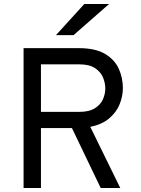

<svg xmlns="http://www.w3.org/2000/svg" viewBox="-20 -941 705 961"><path d="M98 0V-700H374Q458 -700 506.2 -671Q554.5 -642 574.8 -596.2Q595 -550.5 595 -501Q595 -459.5 578.8 -419.2Q562.5 -379 526.5 -348.5Q490.5 -318 432 -306L582 0H484L340 -300H185V0ZM185 -381H376Q425 -381 453.8 -398.5Q482.5 -416 494.8 -443Q507 -470 507 -499Q507 -525 495.8 -552.8Q484.5 -580.5 456 -599.8Q427.5 -619 376 -619H185ZM260 -765 402 -921H526L348 -765Z"/></svg>

Font: Overpass
Style: Regular
Weight: 400
Designer: Delve Withrington, Dave Bailey, Thomas Jockin
Foundry: Delve Fonts LLC
Version: Version 4.000